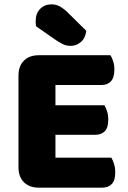

<svg xmlns="http://www.w3.org/2000/svg" viewBox="-20 -860 588 883"><path d="M158 3Q115 3 90 -22Q65 -47 65 -90V-513Q65 -556 90 -581Q115 -606 158 -606H488Q495 -595 500.5 -578Q506 -561 506 -540Q506 -503 490 -486Q474 -469 446 -469H235V-376H460Q467 -365 472.5 -348Q478 -331 478 -310Q478 -273 462 -256.5Q446 -240 418 -240H235V-135H492Q499 -124 504.5 -106Q510 -88 510 -67Q510 -30 494 -13.5Q478 3 450 3ZM146 -739Q145 -743 144.5 -750.5Q144 -758 144 -762Q144 -799 165 -819.5Q186 -840 217 -840Q237 -840 254 -831Q271 -822 291 -803L377 -718Q372 -683 351 -666Q330 -649 306 -649Q285 -649 270 -656.5Q255 -664 238 -675Z"/></svg>

Font: Baloo Tammudu 2 ExtraBold
Style: Regular
Weight: 800
Designer: Maithili Shingre, Omkar Shende and Ek Type
Foundry: Ek Type
Version: Version 1.640;hotconv 1.0.111;makeotfexe 2.5.65597; ttfautoh